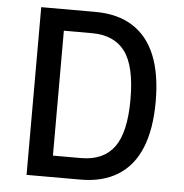

<svg xmlns="http://www.w3.org/2000/svg" viewBox="-51 -755 772 804"><g transform="rotate(5 335.0 -352.5)"><path d="M90 0V-705H317Q411 -705 474.5 -665Q538 -625 570 -547Q602 -469 602 -353Q602 -237 570 -158.5Q538 -80 474 -40Q410 0 317 0ZM193 -90H311Q405 -90 450.5 -152Q496 -214 496 -353Q496 -492 450.5 -553.5Q405 -615 311 -615H193Z"/></g></svg>

Font: Nunito Sans 7pt Condensed SemiBold
Style: Regular
Weight: 600
Width: 3
Designer: Vernon Adams
Foundry: Vernon Adams
Version: Version 3.101;gftools[0.9.27]